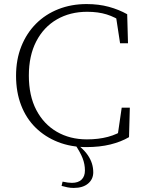

<svg xmlns="http://www.w3.org/2000/svg" viewBox="-20 -709 712 945"><path d="M343 216Q327 216 312 213Q297 210 283 206L288 185Q302 188 313.5 189.5Q325 191 334 191Q365 191 381.5 175Q398 159 398 130Q398 99 386.5 69.5Q375 40 348 0H375V14Q398 34 412 54.5Q426 75 432.5 96Q439 117 439 139Q439 173 413.5 194.5Q388 216 343 216ZM405 15Q329 15 265.5 -10Q202 -35 155.5 -80.5Q109 -126 84 -191Q59 -256 59 -336Q59 -416 85 -481Q111 -546 157.5 -592.5Q204 -639 267.5 -664Q331 -689 406 -689Q466 -689 515.5 -675.5Q565 -662 606 -639L610 -496H571L549 -640L587 -634V-597Q547 -625 505 -638Q463 -651 409 -651Q325 -651 260 -613.5Q195 -576 158.5 -505.5Q122 -435 122 -337Q122 -238 158.5 -168Q195 -98 259.5 -60.5Q324 -23 408 -23Q465 -23 511.5 -35.5Q558 -48 594 -73V-39L558 -35L579 -179H619L615 -34Q576 -11 523.5 2Q471 15 405 15Z"/></svg>

Font: Source Serif 4 Light
Style: Regular
Weight: 300
Designer: Frank Grießhammer
Foundry: Adobe Systems Incorporated
Version: Version 4.004;hotconv 1.0.116;makeotfexe 2.5.65601